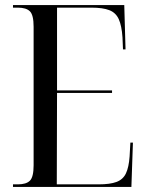

<svg xmlns="http://www.w3.org/2000/svg" viewBox="-20 -734 576 754"><path d="M31 0V-10H50Q83 -10 97.5 -24.5Q112 -39 112 -85V-629Q112 -675 97.5 -689.5Q83 -704 50 -704H31V-714H468L473 -540H463L461 -587Q458 -633 446.5 -658.5Q435 -684 409.5 -694Q384 -704 339 -704H204V-379H420V-369H204L203 -10H367Q412 -10 437.5 -19.5Q463 -29 474.5 -53Q486 -77 489 -120L492 -174H502L496 0Z"/></svg>

Font: Noto Serif Display Condensed
Style: Regular
Weight: 400
Width: 3
Designer: Monotype Design Team
Foundry: Monotype Imaging Inc.
Version: Version 2.009